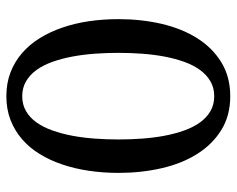

<svg xmlns="http://www.w3.org/2000/svg" viewBox="-90 -637 743 603"><g transform="rotate(-90 281.5 -335.5)"><path d="M522.9 -335Q522.9 -263.2 508.1 -199.5Q493.2 -135.7 463.1 -87.9Q433.1 -40 387.5 -12Q341.8 16.1 280.8 16.1Q219.7 16.1 174.6 -12Q129.4 -40 99.4 -87.9Q69.3 -135.7 54.7 -199.5Q40 -263.2 40 -335Q40 -382.8 46.6 -427.5Q53.2 -472.2 66.4 -511.2Q79.6 -550.3 99.4 -582.5Q119.1 -614.7 146 -637.9Q172.9 -661.1 206.5 -674.1Q240.2 -687 280.8 -687Q321.8 -687 355.5 -674.1Q389.2 -661.1 416 -637.9Q442.9 -614.7 462.9 -582.5Q482.9 -550.3 496.3 -511.2Q509.8 -472.2 516.4 -427.5Q522.9 -382.8 522.9 -335ZM417 -335Q417 -372.6 414.3 -409.4Q411.6 -446.3 405.3 -480Q398.9 -513.7 388.7 -542.5Q378.4 -571.3 363.3 -592.3Q348.1 -613.3 327.6 -625.2Q307.1 -637.2 280.8 -637.2Q254.4 -637.2 233.9 -625.2Q213.4 -613.3 198.5 -592.3Q183.6 -571.3 173.3 -542.5Q163.1 -513.7 156.7 -480Q150.4 -446.3 147.7 -409.4Q145 -372.6 145 -335Q145 -297.4 147.7 -260.5Q150.4 -223.6 156.7 -190.2Q163.1 -156.7 173.3 -128.2Q183.6 -99.6 198.5 -78.9Q213.4 -58.1 233.9 -46.1Q254.4 -34.2 280.8 -34.2Q307.1 -34.2 327.6 -46.1Q348.1 -58.1 363.3 -78.9Q378.4 -99.6 388.7 -128.2Q398.9 -156.7 405.3 -190.2Q411.6 -223.6 414.3 -260.5Q417 -297.4 417 -335Z"/></g></svg>

Font: Tagmukay Beta
Style: Regular
Weight: 400
Designer: Peter Martin
Foundry: SIL International
Version: Version 2.000; dev 82b92eM